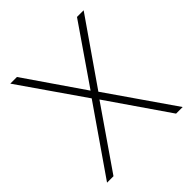

<svg xmlns="http://www.w3.org/2000/svg" viewBox="-191 -848 986 986"><g transform="rotate(-45 301.5 -355.5)"><path d="M83.5 -710.9 301.3 -394 519.5 -710.9H567.9L325.7 -361.8L576.2 0H528.3L301.3 -329.6L73.7 0H26.9L277.3 -361.8L35.2 -710.9Z"/></g></svg>

Font: Roboto ExtraLight
Style: Regular
Weight: 250
Designer: Christian Robertson
Foundry: Google
Version: Version 3.009; 2024